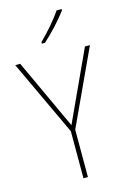

<svg xmlns="http://www.w3.org/2000/svg" viewBox="-140 -1016 715 1080"><g transform="rotate(-15 217.5 -475.5)"><path d="M334 -944V-951H304C274 -905 221 -845 176 -801V-792H194C242 -834 300 -898 334 -944ZM218 -306 29 -714H0L206 -274V0H232V-276L435 -714H406Z"/></g></svg>

Font: Noto Sans Lao SemiCondensed Thin
Style: Regular
Weight: 100
Width: 4
Designer: Monotype Design Team
Foundry: Monotype Imaging Inc.
Version: Version 2.003